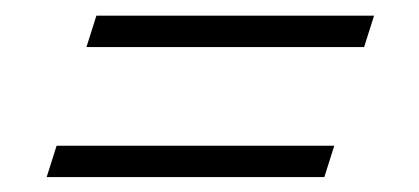

<svg xmlns="http://www.w3.org/2000/svg" viewBox="-20 -348 548 251"><path d="M106 -327.5H469L456 -286.5H93ZM54 -157.5H417L404 -116.5H41Z"/></svg>

Font: Newsreader 24pt
Style: Italic
Weight: 400
Italic angle: -17°
Designer: Hugues Gentile
Foundry: Production Type
Version: Version 1.003